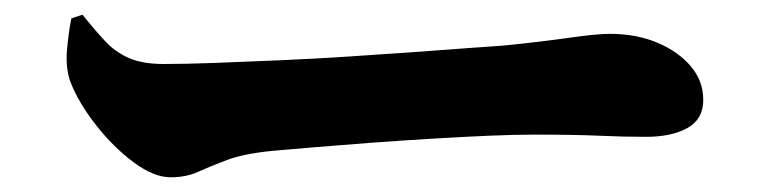

<svg xmlns="http://www.w3.org/2000/svg" viewBox="-20 -500 1040 261"><path d="M212 -259Q189 -259 161.5 -279.5Q134 -300 110.5 -330Q87 -360 76 -388Q69 -407 71 -431Q73 -455 77 -475L92 -480Q109 -459 123 -444Q137 -429 155.5 -421Q174 -413 203 -413Q232 -413 272.5 -414.5Q313 -416 359 -418Q405 -420 451.5 -423Q498 -426 540 -429Q582 -432 614.5 -434.5Q647 -437 664 -438Q714 -443 752.5 -448.5Q791 -454 809 -454Q845 -454 873.5 -442Q902 -430 919 -410Q936 -390 936 -364Q936 -338 914.5 -326Q893 -314 858 -314Q827 -314 794.5 -315.5Q762 -317 705 -317Q680 -317 644.5 -315.5Q609 -314 567.5 -311.5Q526 -309 485.5 -306Q445 -303 409.5 -300Q374 -297 351 -295Q311 -291 288.5 -282.5Q266 -274 249.5 -266.5Q233 -259 212 -259Z"/></svg>

Font: Noto Serif HK ExtraLight Black
Style: Regular
Weight: 900
Version: Version 2.002-H1;hotconv 1.1.0;makeotfexe 2.6.0